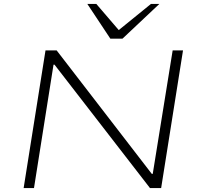

<svg xmlns="http://www.w3.org/2000/svg" viewBox="-20 -963 1023 983"><path d="M101 0 213 -705H270L757 -73H762L864 -705H917L805 0H748L259 -632H254L154 0ZM545 -765 427 -943H473L588 -809L753 -943H796L607 -765Z"/></svg>

Font: Nunito Sans 7pt Expanded ExtraLight
Style: Italic
Weight: 250
Width: 7
Italic angle: -9°
Designer: Vernon Adams
Foundry: Vernon Adams
Version: Version 3.101;gftools[0.9.27]